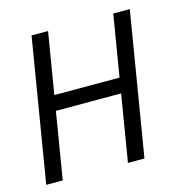

<svg xmlns="http://www.w3.org/2000/svg" viewBox="-84 -597 642 674"><g transform="rotate(-15 237.5 -260.0)"><path d="M3 0 89 -520H149L112 -297H349L386 -520H446L360 0H300L340 -242H103L63 0Z"/></g></svg>

Font: Iosevka QP Light
Style: Italic
Weight: 300
Italic angle: -9°
Designer: Belleve Invis
Foundry: Belleve Invis
Version: Version 20.0.0; ttfautohint (v1.8.4)